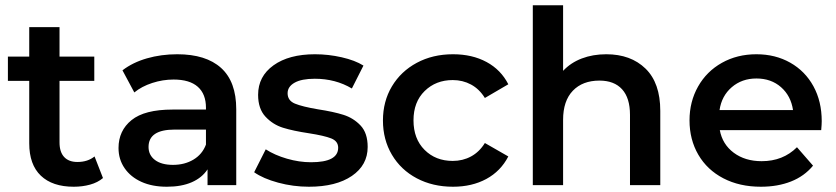

<svg xmlns="http://www.w3.org/2000/svg" viewBox="-20 -703 3175 729"><path d="M371 -27Q351 -10 322 -2Q293 6 260 6Q179 6 135 -36Q91 -78 91 -159V-396H10V-488H91V-600H206V-488H338V-396H206V-162Q206 -126 223.5 -107Q241 -88 274 -88Q313 -88 339 -109Z M877 -288V0H768V-60Q747 -28 708 -11Q669 6 613.5 6Q558 6 517 -12.5Q476 -31 453 -64.5Q430 -98 430 -141Q430 -207 479.5 -247Q529 -287 635 -287H762V-294Q762 -346 731 -373.5Q700 -401 639 -401Q598 -401 558 -388Q518 -375 490 -352L445 -436Q484 -466 538 -481.5Q592 -497 653 -497Q762 -497 819.5 -445Q877 -393 877 -288ZM762 -154V-211H643Q544 -211 544 -145Q544 -114 568.5 -95.5Q593 -77 637 -77Q681 -77 714.5 -97Q748 -117 762 -154Z M945 -49 989 -136Q1023 -114 1069.5 -100.5Q1116 -87 1161 -87Q1264 -87 1264 -142Q1264 -167 1237.5 -177.5Q1211 -188 1153 -197Q1093 -206 1054.5 -218Q1016 -230 988 -260Q960 -290 960 -343Q960 -413 1018.5 -455Q1077 -497 1176 -497Q1227 -497 1277.5 -485.5Q1328 -474 1360 -454L1316 -367Q1254 -404 1175 -404Q1125 -404 1098.5 -389Q1072 -374 1072 -349Q1072 -321 1100 -309.5Q1128 -298 1187 -288Q1246 -279 1284 -267Q1322 -255 1349 -226.5Q1376 -198 1376 -145Q1376 -76 1316 -35Q1256 6 1153 6Q1093 6 1036 -9.5Q979 -25 945 -49Z M1700 -497Q1773 -497 1827.5 -467.5Q1882 -438 1910 -383L1821 -331Q1800 -365 1768.5 -382Q1737 -399 1699 -399Q1635 -399 1592.5 -357.5Q1550 -316 1550 -246Q1550 -176 1592 -134Q1634 -92 1699 -92Q1737 -92 1768.5 -109Q1800 -126 1821 -160L1910 -109Q1881 -53 1826.5 -23.5Q1772 6 1700 6Q1623 6 1562.5 -26Q1502 -58 1468 -115.5Q1434 -173 1434 -245.5Q1434 -318 1468 -375Q1502 -432 1562.5 -464.5Q1623 -497 1700 -497Z M2487 -282V0H2372V-267Q2372 -331 2342 -364Q2312 -397 2256 -397Q2192 -397 2155 -358.5Q2118 -320 2118 -248V0H2003V-683H2118V-434Q2147 -465 2189 -481Q2231 -497 2282 -497Q2375 -497 2431 -442.5Q2487 -388 2487 -282Z M3098 -209H2713Q2723 -155 2766 -123Q2809 -91 2872 -91Q2953 -91 3006 -144L3067 -74Q3034 -34 2983.5 -14Q2933 6 2869 6Q2788 6 2726.5 -26Q2665 -58 2631.5 -115.5Q2598 -173 2598 -246Q2598 -317 2630.5 -374.5Q2663 -432 2721 -464.5Q2779 -497 2852 -497Q2924 -497 2980.5 -465Q3037 -433 3068.5 -375.5Q3100 -318 3100 -243Q3100 -231 3098 -209ZM2712 -285H2991Q2983 -339 2945.5 -372Q2908 -405 2852 -405Q2797 -405 2758.5 -372Q2720 -339 2712 -285Z"/></svg>

Font: Montserrat Ace
Style: Bold
Weight: 600
Designer: Julieta Ulanovsky
Foundry: Julieta Ulanovsky
Version: Version 1